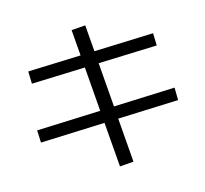

<svg xmlns="http://www.w3.org/2000/svg" viewBox="-109 -860 1082 1013"><g transform="rotate(-15 432.0 -353.5)"><path d="M405.3 -213.9 54.7 -200.2 51.8 -267.6 399.9 -281.2 380.9 -522.9 88.9 -512.7 86.9 -580.1 375.5 -590.3 364.3 -731.4 440.4 -737.3 451.7 -592.8 775.4 -604.5 777.3 -537.1 457 -525.9 476.1 -284.7 810.5 -297.9 811.5 -229.5 481 -216.8 500 23.4 424.8 29.3Z"/></g></svg>

Font: Pretendard GOV
Style: Regular
Weight: 400
Designer: Base glyphs from Inter by Rasmus Andersson; Hangeul glyphs from Noto Sans CJK(Source Han Sans) by Jang Soo-young and Kan
Foundry: Kil Hyung-jin
Version: Version 1.309